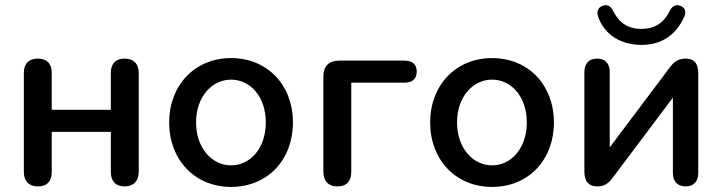

<svg xmlns="http://www.w3.org/2000/svg" viewBox="-20 -727 2847 757"><path d="M129 8C166 8 184 -13 184 -49V-207H417V-49C417 -13 436 8 471 8C506 8 527 -13 527 -49V-440C527 -476 506 -496 471 -496C436 -496 417 -476 417 -440V-294H184V-440C184 -476 165 -496 129 -496C94 -496 74 -476 74 -440V-49C74 -13 94 8 129 8Z M891 10C1035 10 1135 -97 1135 -244C1135 -391 1035 -498 891 -498C748 -498 647 -391 647 -244C647 -97 748 10 891 10ZM891 -75C816 -75 753 -143 753 -244C753 -346 816 -413 891 -413C967 -413 1028 -346 1028 -244C1028 -143 967 -75 891 -75Z M1310 8C1347 8 1365 -13 1365 -50V-401H1575C1606 -401 1623 -416 1623 -445C1623 -473 1606 -488 1575 -488H1317C1277 -488 1255 -466 1255 -426V-50C1255 -13 1275 8 1310 8Z M1920 10C2064 10 2164 -97 2164 -244C2164 -391 2064 -498 1920 -498C1777 -498 1676 -391 1676 -244C1676 -97 1777 10 1920 10ZM1920 -75C1845 -75 1782 -143 1782 -244C1782 -346 1845 -413 1920 -413C1996 -413 2057 -346 2057 -244C2057 -143 1996 -75 1920 -75Z M2335 8C2368 8 2384 -10 2397 -28L2633 -342V-45C2633 -12 2651 8 2684 8C2715 8 2733 -12 2733 -45V-438C2733 -478 2716 -496 2683 -496C2650 -496 2633 -478 2620 -460L2384 -146V-443C2384 -477 2366 -496 2334 -496C2303 -496 2284 -477 2284 -443V-51C2284 -11 2302 8 2335 8ZM2509 -550C2588 -550 2644 -588 2677 -659C2688 -682 2680 -698 2662 -704C2644 -711 2630 -704 2619 -681C2596 -636 2560 -613 2509 -613C2458 -613 2422 -636 2399 -681C2388 -704 2374 -711 2356 -704C2338 -698 2331 -682 2339 -659C2365 -588 2430 -550 2509 -550Z"/></svg>

Font: SN Pro Medium
Style: Regular
Weight: 500
Designer: Tobias Whetton
Foundry: Supernotes
Version: Version 1.003;Glyphs 3.3 (3324)